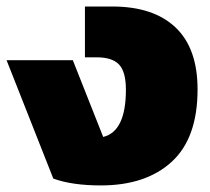

<svg xmlns="http://www.w3.org/2000/svg" viewBox="-30 -560 646 590"><path d="M279.8 9.8Q191.9 9.8 133.8 -11.2L-9.8 -375H193.8L287.1 -139.2Q356.9 -156.2 356.9 -284.2Q356.9 -339.4 335.9 -361.6Q314.9 -383.8 268.1 -383.8H231V-540H314.9Q441.4 -540 509.3 -475.8Q577.1 -411.6 577.1 -285.2Q577.1 -135.7 497.8 -63Q418.5 9.8 279.8 9.8Z"/></svg>

Font: Kanit ExtraBold
Style: Regular
Weight: 800
Designer: Katatrad Team
Foundry: CadsonDemak
Version: Version 1.000;PS 001.000;hotconv 1.0.88;makeotf.lib2.5.64775